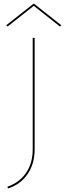

<svg xmlns="http://www.w3.org/2000/svg" viewBox="-20 -872 367 1086"><path d="M165 -658H176V-28Q176 55 135.5 113.5Q95 172 25 194L22 184Q89 161 127 106.5Q165 52 165 -28ZM319 -722 171 -839 23 -722 15 -729 171 -852 327 -729Z"/></svg>

Font: Ysabeau Hairline
Style: Regular
Weight: 100
Designer: Christian Thalmann (Catharsis Fonts)
Version: Version 0.003